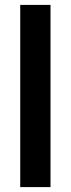

<svg xmlns="http://www.w3.org/2000/svg" viewBox="-20 -763 288 783"><path d="M186 -743V0H62.5V-743Z"/></svg>

Font: LatoLatin
Style: Bold
Weight: 700
Designer: Lukasz Dziedzic with Adam Twardoch and Botio Nikoltchev
Foundry: tyPoland Lukasz Dziedzic
Version: Version 2.015; 2015-08-06; http://www.latofonts.com/